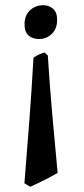

<svg xmlns="http://www.w3.org/2000/svg" viewBox="-20 -464 324 745"><path d="M201.7 -386.7Q201.7 -353 181.2 -332.8Q160.6 -312.5 131.3 -312.5Q107.4 -312.5 91.3 -325.9Q75.2 -339.4 75.2 -369.6Q75.2 -404.3 96.4 -424.1Q117.7 -443.8 147.5 -443.8Q169.9 -443.8 185.8 -430.2Q201.7 -416.5 201.7 -386.7ZM203.6 207Q191.4 214.4 169.9 225.6Q148.4 236.8 127.9 246.6Q107.4 256.3 97.7 260.7Q90.8 256.8 85.4 253.7Q80.1 250.5 74.7 247.1Q84.5 126 93.8 4.6Q103 -116.7 109.9 -239.7Q118.7 -246.6 129.6 -251.7Q140.6 -256.8 152.8 -260.3L165.5 -249Q172.9 -131.3 183.1 -16.4Q193.4 98.6 203.6 207Z"/></svg>

Font: Namdhinggo SemiBold
Style: Regular
Weight: 600
Designer: Victor Gaultney
Foundry: SIL International
Version: Version 3.001